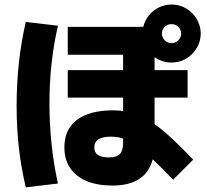

<svg xmlns="http://www.w3.org/2000/svg" viewBox="-20 -802 904 840"><path d="M261.7 -157.2Q261.7 -235.4 315.7 -276.9Q369.6 -318.4 471.7 -319.3Q496.1 -319.3 518.6 -316.4V-375H276.4V-495.1H518.6V-562.5H276.4V-684.6H606.9Q613.3 -712.4 631.3 -734.6Q649.4 -756.8 675.3 -769.5Q701.2 -782.2 730.5 -782.2Q765.1 -782.2 794.2 -765.1Q823.2 -748 840.6 -718.8Q857.9 -689.5 858.4 -655.3Q857.9 -620.6 840.6 -591.6Q823.2 -562.5 794.2 -545.4Q765.1 -528.3 730.5 -528.3Q689.5 -528.3 656.2 -552.2V-495.1H800.8V-375H656.2V-258.8Q690.4 -234.9 730.7 -197.5Q771 -160.2 825.2 -103.5L737.3 -15.6Q686.5 -69.3 647.9 -105Q618.2 9.8 471.7 9.8Q405.8 9.8 358.6 -10Q311.5 -29.8 286.6 -67.4Q261.7 -105 261.7 -157.2ZM772.5 -655.3Q772.5 -672.4 759.8 -684.6Q747.1 -696.8 730.5 -696.3Q712.9 -696.8 700.7 -684.6Q688.5 -672.4 688.5 -655.3Q688.5 -637.7 700.7 -625.5Q712.9 -613.3 730.5 -613.3Q747.6 -613.3 760 -625.5Q772.5 -637.7 772.5 -655.3ZM52.7 -336.9Q52.7 -436 62.5 -526.1Q72.3 -616.2 92.8 -706.1L233.4 -689.5Q196.3 -526.4 196.3 -351.6Q196.3 -168.5 233.4 1L92.8 17.6Q72.3 -69.8 62.5 -156.2Q52.7 -242.7 52.7 -336.9ZM456.1 -113.3Q490.7 -113.3 504.6 -128.2Q518.6 -143.1 518.6 -179.7V-195.8Q493.2 -204.1 464.8 -204.1Q392.6 -204.1 392.6 -157.2Q392.6 -134.8 408.4 -124Q424.3 -113.3 456.1 -113.3Z"/></svg>

Font: Pretendard GOV ExtraBold
Style: Regular
Weight: 800
Designer: Base glyphs from Inter by Rasmus Andersson; Hangeul glyphs from Noto Sans CJK(Source Han Sans) by Jang Soo-young and Kan
Foundry: Kil Hyung-jin
Version: Version 1.309